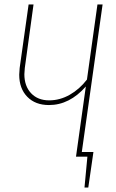

<svg xmlns="http://www.w3.org/2000/svg" viewBox="-20 -701 518 859"><path d="M346 -21H398L375 138H358L371 0H320L364 -314Q291 -231 199 -231Q138 -231 102 -268Q66 -305 66 -367Q66 -377 68 -397L108 -681H130L91 -397Q89 -377 89 -369Q89 -316 119 -284Q149 -252 200 -252Q248 -252 292 -277Q336 -302 369 -345L416 -681H439Z"/></svg>

Font: Fira Sans Extra Condensed Thin
Style: Italic
Weight: 250
Width: 3
Italic angle: -8°
Designer: Carrois Corporate & Edenspiekermann AG
Foundry: Carrois Corporate GbR & Edenspiekermann AG
Version: Version 4.203